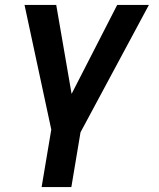

<svg xmlns="http://www.w3.org/2000/svg" viewBox="-20 -540 640 775"><path d="M148 215 187 -17 79 -520H207L269 -161L453 -520H581L305 -6L268 215Z"/></svg>

Font: Iosevka Extended
Style: Bold Italic
Weight: 700
Width: 7
Italic angle: -9°
Monospace: yes
Designer: Belleve Invis
Foundry: Belleve Invis
Version: Version 32.5.0; ttfautohint (v1.8.4)